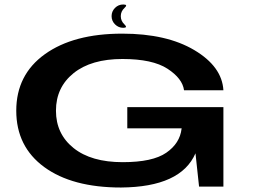

<svg xmlns="http://www.w3.org/2000/svg" viewBox="-20 -832 1129 856"><path d="M519.5 4Q786.5 2 851.5 -148.5L867.5 0H976V-354.5H547.5V-260H790L789.5 -258Q782 -193 721.2 -151Q660.5 -109 527 -109Q386.5 -109 308 -172Q229.5 -235 229.5 -338.5Q229.5 -442.5 308 -505.8Q386.5 -569 526 -569Q660 -569 726.8 -525.5Q793.5 -482 800.5 -429.5H976Q970 -535 846.5 -608.5Q723 -682 525 -682Q308 -682 180.2 -590.5Q52.5 -499 52.5 -338.5Q52.5 -178.5 177.2 -87.2Q302 4 519.5 4ZM529.5 -708Q551 -708 534.8 -723.2Q518.5 -738.5 518.5 -760Q518.5 -781.5 535.2 -796.8Q552 -812 529.5 -812Q508 -812 492.8 -796.8Q477.5 -781.5 477.5 -760Q477.5 -738.5 493 -723.2Q508.5 -708 529.5 -708Z"/></svg>

Font: Anybody ExtraExpanded SemiBold
Style: Regular
Weight: 600
Width: 8
Version: Version 1.113;gftools[0.9.25]